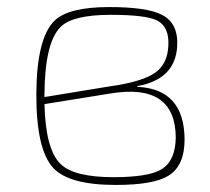

<svg xmlns="http://www.w3.org/2000/svg" viewBox="-20 -512 596 544"><path d="M369 -266Q502 -260 503 -117Q503 -42 457 -14Q415 12 308 12Q176 12 131 -36Q82 -89 83 -248Q84 -403 134 -453Q174 -492 289 -492Q397 -492 439 -470Q486 -446 482 -380Q476 -287 369 -268ZM289 -267Q384 -280 421 -307Q455 -332 457 -383Q460 -436 425 -454Q393 -470 294 -470Q186 -470 152 -436Q107 -392 106 -245V-237ZM106 -217Q109 -88 152 -47Q190 -10 302 -10Q400 -10 437 -32Q477 -56 478 -122Q477 -278 292 -247Z"/></svg>

Font: Taylor Sans Thin
Style: Regular
Weight: 100
Italic angle: -8°
Designer: Natanael Gama
Version: Version 1.001 September 8, 2015